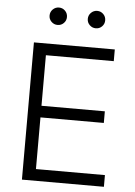

<svg xmlns="http://www.w3.org/2000/svg" viewBox="-61 -968 714 1014"><g transform="rotate(5 296.5 -461.0)"><path d="M94.2 0V-727.5H522.9V-665.5H163.1V-397.5H499V-335.9H163.1V-62H528.8V0ZM413.1 -830.1Q394 -830.1 380.4 -843.5Q366.7 -856.9 366.7 -876Q366.7 -895.5 380.4 -908.9Q394 -922.4 413.1 -922.4Q432.1 -922.4 445.6 -908.9Q459 -895.5 459 -876Q459 -856.9 445.6 -843.5Q432.1 -830.1 413.1 -830.1ZM210.4 -830.1Q191.4 -830.1 177.7 -843.5Q164.1 -856.9 164.1 -876Q164.1 -895.5 177.7 -908.9Q191.4 -922.4 210.4 -922.4Q229.5 -922.4 242.9 -908.9Q256.3 -895.5 256.3 -876Q256.3 -856.9 242.9 -843.5Q229.5 -830.1 210.4 -830.1Z"/></g></svg>

Font: Inter 16pt Light
Style: Regular
Weight: 300
Version: Version 4.001;git-66647c0bb